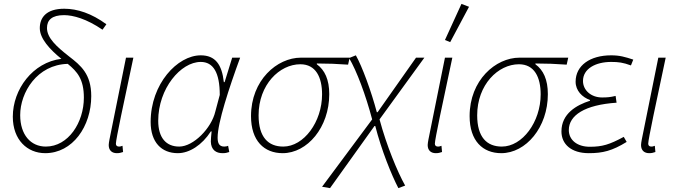

<svg xmlns="http://www.w3.org/2000/svg" viewBox="-20 -777 3504 989"><path d="M213 12C354 12 450 -126 450 -282C450 -396 396 -440 335 -487C270 -538 222 -582 222 -633C222 -674 248 -699 310 -699C357 -699 426 -680 508 -624L528 -652C452 -708 378 -732 311 -732C219 -732 185 -687 185 -632C185 -578 237 -522 296 -474C149 -456 46 -317 46 -176C46 -56 121 12 213 12ZM84 -184C84 -301 171 -444 329 -448C378 -408 412 -369 412 -274C412 -146 332 -22 216 -22C138 -22 84 -83 84 -184Z M582 12C594 12 603 10 614 6L611 -26C601 -22 597 -22 593 -22C583 -22 577 -27 577 -37C577 -59 617 -245 667 -480H629L544 -59C542 -48 540 -37 540 -30C540 -2 557 12 582 12Z M896 12C956 12 1021 -30 1066 -100H1070C1068 -80 1066 -60 1066 -48C1067 -4 1094 12 1126 12C1142 12 1149 10 1161 6L1155 -26C1151 -24 1144 -22 1135 -22C1106 -22 1101 -44 1101 -69C1101 -144 1159 -322 1217 -480H1176L1137 -354H1133C1123 -445 1089 -492 1014 -492C894 -492 756 -345 756 -149C756 -44 812 12 896 12ZM903 -22C836 -22 795 -67 795 -155C795 -321 911 -458 1014 -458C1078 -458 1112 -404 1112 -288L1089 -202C1069 -117 977 -22 903 -22Z M1436 12C1563 12 1676 -121 1676 -292C1676 -367 1653 -416 1612 -446V-450C1667 -450 1719 -448 1773 -444L1781 -480H1530C1407 -480 1273 -364 1273 -179C1273 -51 1341 12 1436 12ZM1439 -22C1362 -22 1312 -70 1312 -183C1312 -341 1420 -446 1527 -446C1607 -446 1639 -379 1639 -291C1639 -149 1545 -22 1439 -22Z M1680 192 1909 -128H1913C1945 -3 1997 125 2032 192L2067 179C2027 108 1971 -28 1935 -162L2166 -480H2123L1925 -199H1921C1893 -305 1845 -436 1813 -492L1778 -478C1817 -413 1864 -287 1897 -162L1639 185Z M2225 12C2237 12 2246 10 2257 6L2254 -26C2244 -22 2240 -22 2236 -22C2226 -22 2220 -27 2220 -37C2220 -59 2260 -245 2310 -480H2272L2187 -59C2185 -48 2183 -37 2183 -30C2183 -2 2200 12 2225 12ZM2299 -560 2396 -742 2357 -757 2272 -571Z M2562 12C2689 12 2802 -121 2802 -292C2802 -367 2779 -416 2738 -446V-450C2793 -450 2845 -448 2899 -444L2907 -480H2656C2533 -480 2399 -364 2399 -179C2399 -51 2467 12 2562 12ZM2565 -22C2488 -22 2438 -70 2438 -183C2438 -341 2546 -446 2653 -446C2733 -446 2765 -379 2765 -291C2765 -149 2671 -22 2565 -22Z M3013 12C3085 12 3133 0 3208 -46L3193 -72C3119 -32 3082 -21 3018 -21C2953 -21 2910 -56 2910 -107C2910 -183 2992 -237 3156 -248L3151 -283C3123 -276 3106 -275 3081 -275C3025 -275 2983 -312 2983 -360C2983 -423 3048 -458 3128 -458C3166 -458 3189 -455 3230 -440L3242 -470C3199 -484 3172 -492 3128 -492C3020 -492 2945 -440 2945 -356C2945 -310 2979 -276 3019 -262V-258C2950 -236 2872 -192 2872 -100C2872 -34 2923 12 3013 12Z M3324 12C3336 12 3345 10 3356 6L3353 -26C3343 -22 3339 -22 3335 -22C3325 -22 3319 -27 3319 -37C3319 -59 3359 -245 3409 -480H3371L3286 -59C3284 -48 3282 -37 3282 -30C3282 -2 3299 12 3324 12Z"/></svg>

Font: Source Sans Pro Light
Style: Italic
Weight: 300
Italic angle: -11°
Designer: Paul D. Hunt
Foundry: Adobe Systems Incorporated
Version: Version 3.006;hotconv 1.0.111;makeotfexe 2.5.65597